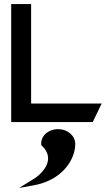

<svg xmlns="http://www.w3.org/2000/svg" viewBox="-20 -600 537 944"><path d="M266 35C218 35 178 68 183 114C233 158 225 212 172 260C160 271 146 280 131 289L74 324L141 312C286 288 350 184 350 108C350 67 312 35 266 35ZM133 -580H35V0H436L480 -91H133Z"/></svg>

Font: Charger
Style: ExBd
Weight: 400
Designer: Jasper
Foundry: Cannot Into Space Fonts
Version: Version 0.99